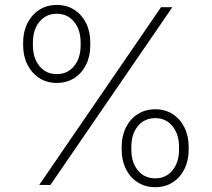

<svg xmlns="http://www.w3.org/2000/svg" viewBox="-20 -757 868 786"><path d="M212.4 -417.5Q171.9 -417.5 140.9 -437.5Q109.9 -457.5 92.3 -492.4Q74.7 -527.3 74.7 -571.8V-582.5Q74.7 -627.4 92.3 -662.1Q109.9 -696.8 140.9 -716.8Q171.9 -736.8 212.4 -736.8Q253.4 -736.8 284.4 -716.8Q315.4 -696.8 332.5 -662.1Q349.6 -627.4 349.6 -582.5V-571.8Q349.6 -527.3 332.5 -492.4Q315.4 -457.5 284.4 -437.5Q253.4 -417.5 212.4 -417.5ZM212.4 -453.6Q256.3 -453.6 283.2 -486.3Q310.1 -519 310.1 -571.8V-582.5Q310.1 -635.3 283.2 -668Q256.3 -700.7 212.4 -700.7Q168.5 -700.7 141.6 -668Q114.7 -635.3 114.7 -582.5V-571.8Q114.7 -519 141.6 -486.3Q168.5 -453.6 212.4 -453.6ZM615.7 9.3Q574.7 9.3 543.7 -10.5Q512.7 -30.3 495.4 -65.2Q478 -100.1 478 -145V-155.3Q478 -200.2 495.4 -235.1Q512.7 -270 543.7 -289.8Q574.7 -309.6 615.7 -309.6Q656.2 -309.6 687 -289.8Q717.8 -270 735.1 -235.1Q752.4 -200.2 752.4 -155.3V-145Q752.4 -100.1 735.1 -65.2Q717.8 -30.3 687 -10.5Q656.2 9.3 615.7 9.3ZM615.7 -26.9Q659.2 -26.9 686 -59.6Q712.9 -92.3 712.9 -145V-155.3Q712.9 -208 686 -240.7Q659.2 -273.4 615.7 -273.4Q571.3 -273.4 544.4 -240.7Q517.6 -208 517.6 -155.3V-145Q517.6 -92.3 544.4 -59.6Q571.3 -26.9 615.7 -26.9ZM140.6 0 639.2 -727.5H685.5L186.5 0Z"/></svg>

Font: Inter 28pt ExtraLight
Style: Regular
Weight: 250
Designer: Rasmus Andersson
Foundry: rsms
Version: Version 4.001;git-66647c0bb